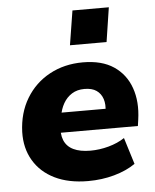

<svg xmlns="http://www.w3.org/2000/svg" viewBox="-53 -780 676 836"><g transform="rotate(-5 285.0 -362.0)"><path d="M299 11Q214 11 153.5 -18.5Q93 -48 61 -102Q29 -156 31 -227Q34 -310 72 -373Q110 -436 174.5 -471Q239 -506 320 -506Q403 -506 455 -471Q507 -436 528.5 -375Q550 -314 539 -237L535 -209H176L189 -296H415L400 -283Q405 -315 397 -339Q389 -363 369.5 -376.5Q350 -390 317 -390Q285 -390 262 -375.5Q239 -361 225 -336.5Q211 -312 206 -281L200 -245Q194 -204 205.5 -176Q217 -148 246 -134Q275 -120 320 -120Q360 -120 400 -131Q440 -142 470 -162L506 -46Q467 -19 413 -4Q359 11 299 11ZM271 -585 295 -735H454L431 -585Z"/></g></svg>

Font: Nunito Sans 11pt Black
Style: Italic
Weight: 900
Italic angle: -9°
Version: Version 3.101;gftools[0.9.27]